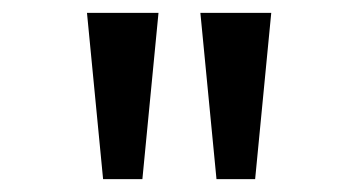

<svg xmlns="http://www.w3.org/2000/svg" viewBox="-20 -749 542 298"><path d="M140 -471 115 -729H226L201 -471ZM316 -471 291 -729H401L376 -471Z"/></svg>

Font: tamil15
Style: Book
Weight: 400
Designer: Jelle Bosma - Monotype Design Team
Foundry: Monotype Imaging Inc.
Version: Version 2.003